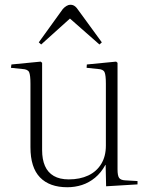

<svg xmlns="http://www.w3.org/2000/svg" viewBox="-20 -773 626 807"><path d="M263 14Q188 14 148 -27.5Q108 -69 108 -154V-421Q108 -457 102.5 -469.5Q97 -482 74 -483L26 -488L28 -502L151 -514L157 -509V-142Q157 -103 169 -75.5Q181 -48 206 -33.5Q231 -19 269 -19Q316 -19 351 -35.5Q386 -52 405.5 -84Q425 -116 425 -161V-421Q425 -457 419.5 -469.5Q414 -482 392 -483L344 -488L345 -502L468 -514L474 -509V-61Q474 -35 480.5 -25.5Q487 -16 506 -15L558 -12V2L426 10L424 -80H423Q405 -47 379.5 -26Q354 -5 324.5 4.5Q295 14 263 14ZM153 -586 143 -595 244 -735Q251 -743 259.5 -748Q268 -753 275 -753Q281 -753 286 -751.5Q291 -750 296.5 -745.5Q302 -741 308 -732L408 -595L398 -586L274 -695Z"/></svg>

Font: Literata 60pt ExtraLight
Style: Regular
Weight: 250
Designer: Latin by Veronika Burian and Jose Scaglione. Greek by Irene Vlachou. Cyrillic by Vera Evstafieva.
Foundry: TypeTogether
Version: Version 3.103;gftools[0.9.29]